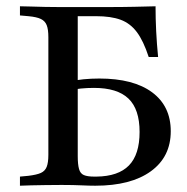

<svg xmlns="http://www.w3.org/2000/svg" viewBox="-20 -591 594 611"><path d="M133.9 -201.6V-472.6Q133.9 -497.6 128.6 -510.9Q123.4 -524.2 110.1 -530.6Q96.8 -537.1 70.2 -539.5L43.5 -541.9V-571Q58.1 -571 79 -570.2Q100 -569.4 123.8 -569Q147.6 -568.5 171 -568.5H181.5H314.5Q369.4 -568.5 408.1 -569.4Q446.8 -570.2 475 -571Q475 -531.5 477 -491.5Q479 -451.6 483.1 -409.7H453.2Q436.3 -461.3 415.3 -489.1Q394.4 -516.9 363.7 -528.2Q333.1 -539.5 285.5 -539.5H227.4V-201.6ZM171 -2.4Q147.6 -2.4 123.8 -2Q100 -1.6 79 -1.2Q58.1 -0.8 43.5 0V-29L70.2 -31.5Q96.8 -34.7 110.1 -40.7Q123.4 -46.8 128.6 -60.1Q133.9 -73.4 133.9 -98.4V-201.6H227.4V-94.4Q227.4 -67.7 231.5 -53.2Q235.5 -38.7 246.8 -33.9Q258.1 -29 279.8 -29H287.1Q356.5 -29.8 390.3 -64.5Q424.2 -99.2 424.2 -171Q424.2 -243.5 388.7 -277.4Q353.2 -311.3 279 -311.3Q258.1 -311.3 237.5 -309.3Q216.9 -307.3 196.8 -302.4V-330.6Q221 -336.3 245.6 -338.7Q270.2 -341.1 296 -341.1Q404.8 -341.1 464.1 -297.2Q523.4 -253.2 523.4 -173.4Q523.4 -91.9 460.1 -46Q396.8 0 283.1 0Q264.5 0 238.7 -1.2Q212.9 -2.4 180.6 -2.4Z"/></svg>

Font: Playfair 5pt SemiExpanded Light Medium
Style: Regular
Weight: 500
Version: Version 2.203